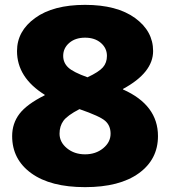

<svg xmlns="http://www.w3.org/2000/svg" viewBox="-20 -760 700 790"><path d="M30 -200Q30 -252 60 -291.5Q90 -331 164 -368V-370Q50 -441 50 -550Q50 -632 124.5 -686Q199 -740 330 -740Q461 -740 535.5 -686Q610 -632 610 -550Q610 -461 486 -394V-392Q630 -328 630 -200Q630 -104 551 -47Q472 10 330 10Q188 10 109 -47Q30 -104 30 -200ZM340 -442Q387 -464 403.5 -483Q420 -502 420 -530Q420 -562 395 -583.5Q370 -605 330 -605Q290 -605 265 -583.5Q240 -562 240 -530Q240 -502 260.5 -482.5Q281 -463 340 -442ZM307 -311Q257 -285 241 -263Q225 -241 225 -210Q225 -175 255.5 -150Q286 -125 330 -125Q374 -125 404.5 -150Q435 -175 435 -210Q435 -243 413 -262.5Q391 -282 307 -311Z"/></svg>

Font: M PLUS 1p Black
Style: Regular
Weight: 900
Version: Version 1.061